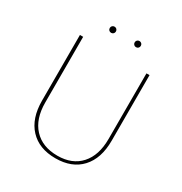

<svg xmlns="http://www.w3.org/2000/svg" viewBox="-193 -982 1078 1135"><g transform="rotate(30 345.5 -414.5)"><path d="M446 -803Q440 -797 431 -797Q422 -797 416 -803Q410 -809 410 -818Q410 -827 416 -833Q422 -839 431 -839Q440 -839 446 -833Q452 -827 452 -818Q452 -809 446 -803ZM276 -803Q270 -797 261 -797Q252 -797 246 -803Q240 -809 240 -818Q240 -827 246 -833Q252 -839 261 -839Q270 -839 276 -833Q282 -827 282 -818Q282 -809 276 -803ZM108 -246V-694H130V-246Q130 -134 188 -71.5Q246 -9 349 -9Q449 -9 505.5 -71.5Q562 -134 562 -246V-694H583V-246Q583 -125 520.5 -57.5Q458 10 346 10Q234 10 171 -57.5Q108 -125 108 -246Z"/></g></svg>

Font: Cantarell Thin
Style: Regular
Weight: 100
Designer: Dave Crossland, Nikolaus Waxweiler, Florian Fecher, Jacques Le Bailly, Eben Sorkin, Alexei Vanyashin, Alexios Zavras, Em
Version: Version 0.303